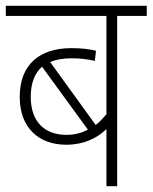

<svg xmlns="http://www.w3.org/2000/svg" viewBox="-20 -642 526 662"><path d="M486 -587V-622H0V-587H347V-248C335 -234 323 -221 310 -211L153 -428C174 -437 198 -441 227 -441C256 -441 282 -438 307 -432L311 -467C286 -473 260 -476 226 -476C117 -476 48 -420 48 -308C48 -201 114 -143 208 -143C269 -143 314 -165 347 -197V0H384V-587ZM86 -308C86 -356 100 -390 125 -412L283 -195C261 -183 236 -177 209 -177C137 -177 86 -219 86 -308Z"/></svg>

Font: Noto Sans Devanagari SemiCondensed ExtraLight
Style: Regular
Weight: 200
Width: 4
Designer: Jelle Bosma - Monotype Design Team
Foundry: Monotype Imaging Inc.
Version: Version 2.004